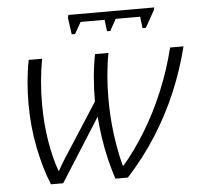

<svg xmlns="http://www.w3.org/2000/svg" viewBox="-51 -761 845 813"><g transform="rotate(-5 371.5 -354.0)"><path d="M276 -625 266 -696 269 -708H634L631 -696L591 -625H577L571 -674H467L440 -625H426L420 -674H318L290 -625ZM133 0Q104 -71 86 -161Q68 -251 68 -349Q68 -394 72 -440.5Q76 -487 85 -533H142Q133 -484 129 -436.5Q125 -389 125 -344Q125 -258 137.5 -183Q150 -108 170 -54H172Q186 -80 205 -109.5Q224 -139 241 -165L349 -333Q349 -386 353.5 -437Q358 -488 367 -533H424Q415 -485 411 -436.5Q407 -388 407 -340Q407 -259 417 -185Q427 -111 443 -52H446Q496 -110 542.5 -186Q589 -262 626 -350.5Q663 -439 686 -533H743Q719 -436 680 -343.5Q641 -251 586.5 -165Q532 -79 460 0H407Q395 -36 383.5 -82.5Q372 -129 365 -177.5Q358 -226 355 -268L185 0Z"/></g></svg>

Font: Noto Sans Display Light
Style: Italic
Weight: 300
Italic angle: -12°
Designer: Monotype Design Team
Foundry: Monotype Imaging Inc.
Version: Version 2.003